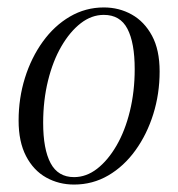

<svg xmlns="http://www.w3.org/2000/svg" viewBox="-20 -484 478 516"><path d="M179 12Q138 12 104 -7Q70 -26 50 -64.5Q30 -103 30 -160Q30 -220 47 -274.5Q64 -329 95 -372Q126 -415 168 -439.5Q210 -464 259 -464Q300 -464 334 -445Q368 -426 388.5 -388Q409 -350 409 -292Q409 -232 392 -177.5Q375 -123 344 -80Q313 -37 271 -12.5Q229 12 179 12ZM179 -8Q212 -8 241 -30.5Q270 -53 293 -92.5Q316 -132 329 -185Q342 -238 342 -298Q342 -369 322.5 -406.5Q303 -444 259 -444Q226 -444 197 -421.5Q168 -399 145 -359.5Q122 -320 109 -267Q96 -214 96 -154Q96 -83 116 -45.5Q136 -8 179 -8Z"/></svg>

Font: Source Serif 4 60pt
Style: Italic
Weight: 400
Italic angle: -12°
Version: Version 4.004;hotconv 1.0.116;makeotfexe 2.5.65601